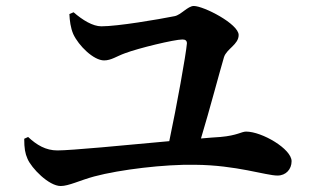

<svg xmlns="http://www.w3.org/2000/svg" viewBox="-20 -687 1040 642"><path d="M212 -640C213 -618 216 -594 225 -573C243 -534 293 -485 328 -485C352 -485 370 -499 398 -509C443 -526 563 -555 590 -555C600 -555 605 -551 605 -542C602 -505 571 -333 546 -215C395 -201 217 -184 172 -184C133 -184 103 -202 74 -229L61 -223C61 -191 64 -174 72 -156C85 -125 143 -65 183 -65C210 -65 247 -84 295 -97C381 -120 531 -138 632 -136C770 -135 869 -100 908 -100C936 -100 955 -121 955 -148C955 -189 856 -247 803 -247C787 -247 774 -234 717 -229C698 -228 676 -226 652 -224C681 -320 715 -449 729 -496C738 -524 778 -538 778 -570C778 -607 661 -667 628 -667C608 -667 585 -637 564 -633C509 -622 374 -599 319 -599C290 -599 256 -620 226 -646Z"/></svg>

Font: Source Han Serif
Style: Bold
Weight: 700
Designer: Ryoko NISHIZUKA 西塚涼子 (kana & ideographs); Frank Grießhammer (Latin, Greek & Cyrillic); Wenlong ZHANG 张文龙 (bopomofo); San
Foundry: Adobe Systems Incorporated
Version: Version 1.001;PS 1.001;hotconv 16.6.54;makeotf.lib2.5.65590